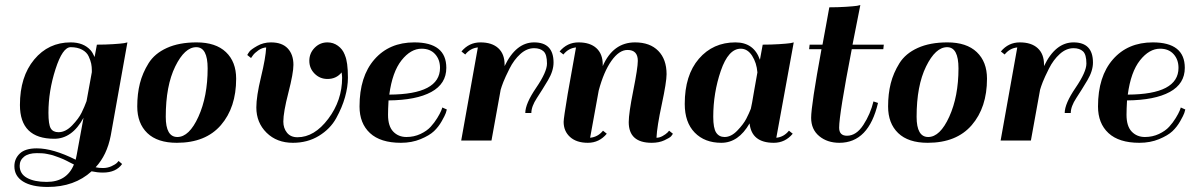

<svg xmlns="http://www.w3.org/2000/svg" viewBox="-20 -557 4718 761"><path d="M37 102Q37 72 58.5 51.5Q80 31 126 31Q190 31 280 76L284 57L311 -90Q266 -7 195 -7Q59 -7 59 -141Q59 -253 115.5 -321Q172 -389 260 -389Q311 -389 339 -358Q347 -349 355 -331L364 -380Q398 -380 428.5 -382Q459 -384 472 -386L485 -389L419 -20Q404 58 359 106Q372 109 388 109Q406 109 421.5 102Q437 95 444 88L450 81L464 93Q440 127 388 127Q366 127 343 122Q275 184 169 184Q106 184 71.5 162.5Q37 141 37 102ZM212 -33Q240 -33 266 -60Q292 -87 303.5 -110.5Q315 -134 323 -156L344 -271V-278Q344 -292 341.5 -304.5Q339 -317 331.5 -333.5Q324 -350 305.5 -360Q287 -370 260 -370Q228 -370 200 -283Q172 -196 172 -110Q172 -64 181 -48.5Q190 -33 212 -33ZM165 164Q245 164 273 95Q271 94 259 88Q247 82 244.5 80.5Q242 79 231 74Q220 69 215 67.5Q210 66 199.5 62Q189 58 182 56.5Q175 55 165.5 53Q156 51 146 50.5Q136 50 126 50Q93 50 75.5 64Q58 78 58 100Q58 132 87 148Q116 164 165 164Z M524 -135Q524 -185 534.5 -226.5Q545 -268 569 -306.5Q593 -345 641.5 -367Q690 -389 759 -389Q835 -389 875.5 -350.5Q916 -312 916 -245Q916 -131 855.5 -61Q795 9 681 9Q604 9 564 -29.5Q524 -68 524 -135ZM683 -14Q730 -14 766.5 -94.5Q803 -175 803 -286Q803 -370 758 -370Q712 -370 674.5 -293.5Q637 -217 637 -94Q637 -14 683 -14Z M1278 -389Q1301 -389 1319.5 -375.5Q1338 -362 1346 -341Q1347 -340 1347 -339V-338Q1359 -312 1359 -249Q1359 -213 1347.5 -172Q1336 -131 1312.5 -88.5Q1289 -46 1244 -18.5Q1199 9 1141 9Q1077 9 1036.5 -31Q996 -71 996 -131Q996 -175 1014.5 -251.5Q1033 -328 1035 -369Q1019 -368 1004 -357.5Q989 -347 982 -337L975 -327L960 -339Q963 -345 969 -353Q975 -361 999.5 -375Q1024 -389 1054 -389Q1098 -389 1120.5 -365Q1143 -341 1143 -300Q1143 -267 1123 -189.5Q1103 -112 1103 -75Q1103 -49 1117.5 -31Q1132 -13 1159 -13Q1226 -13 1281 -86Q1336 -159 1336 -249Q1336 -256 1334 -270Q1313 -244 1278 -244Q1248 -244 1227 -265Q1206 -286 1206 -316Q1206 -346 1227 -367.5Q1248 -389 1278 -389Z M1622 -389Q1749 -389 1749 -288Q1749 -225 1689.5 -192.5Q1630 -160 1520 -159Q1518 -123 1518 -102Q1518 -57 1538.5 -35.5Q1559 -14 1591 -14Q1621 -14 1646.5 -26Q1672 -38 1687 -54.5Q1702 -71 1713 -89Q1724 -107 1728.5 -118Q1733 -129 1733 -131L1751 -123Q1750 -118 1747 -109Q1744 -100 1731 -77Q1718 -54 1700 -37Q1682 -20 1647 -5.5Q1612 9 1569 9Q1488 9 1446.5 -29.5Q1405 -68 1405 -135Q1405 -254 1464 -321.5Q1523 -389 1622 -389ZM1651 -364Q1608 -364 1571.5 -318Q1535 -272 1523 -182Q1724 -183 1724 -288Q1724 -321 1704.5 -342.5Q1685 -364 1651 -364Z M1824 -341 1809 -353Q1839 -389 1884 -389Q1930 -389 1955 -366Q1980 -343 1980 -301V-295Q2025 -389 2097 -389Q2174 -389 2174 -309Q2174 -276 2152 -239Q2130 -202 2108 -168.5Q2086 -135 2086 -109H2062Q2062 -146 2105 -209Q2148 -272 2148 -305Q2148 -341 2134.5 -353.5Q2121 -366 2097 -366Q2068 -366 2042.5 -343Q2017 -320 1999.5 -285Q1982 -250 1975 -232Q1968 -214 1964 -200V-199L1928 0H1808L1874 -369Q1844 -366 1824 -341Z M2622 -263Q2622 -232 2603 -143.5Q2584 -55 2582 -11Q2594 -11 2606.5 -18Q2619 -25 2626 -32L2632 -39L2647 -27Q2645 -23 2640 -17Q2635 -11 2613.5 -1Q2592 9 2563 9Q2472 9 2472 -73Q2472 -108 2490 -198Q2508 -288 2508 -316Q2508 -359 2467 -359Q2434 -359 2403.5 -316Q2373 -273 2353 -198L2319 -11Q2350 -14 2370 -39L2385 -27Q2355 9 2310 9Q2265 9 2239.5 -14Q2214 -37 2214 -74Q2214 -88 2230 -184L2263 -369Q2233 -366 2213 -341L2198 -353Q2228 -389 2273 -389Q2319 -389 2344 -366Q2369 -343 2369 -301V-295Q2410 -389 2497 -389Q2556 -389 2589 -355.5Q2622 -322 2622 -263Z M3126 -389 3057 -11Q3087 -14 3107 -39L3122 -27Q3092 9 3047 9Q2959 9 2951 -68Q2907 9 2839 9Q2773 9 2733.5 -31.5Q2694 -72 2694 -145Q2694 -259 2750 -324Q2806 -389 2895 -389Q2968 -389 2992 -320Q2997 -350 3003 -380Q3037 -380 3068 -382Q3099 -384 3113 -386ZM2852 -14Q2878 -14 2902.5 -39.5Q2927 -65 2938 -86.5Q2949 -108 2956 -126Q2958 -134 2961 -150.5Q2964 -167 2970 -202.5Q2976 -238 2982 -270Q2979 -308 2961 -336Q2943 -364 2916 -364Q2867 -364 2837 -276.5Q2807 -189 2807 -94Q2807 -49 2818.5 -31.5Q2830 -14 2852 -14Z M3390 -537Q3376 -467 3359 -380H3483L3481 -362H3356Q3306 -104 3306 -51Q3306 -19 3337 -19Q3374 -19 3402 -62Q3430 -105 3442 -155L3460 -149Q3423 9 3307 9Q3259 9 3227 -17.5Q3195 -44 3195 -90Q3195 -139 3236 -362H3187L3189 -380H3240Q3244 -404 3253.5 -453.5Q3263 -503 3267 -528Q3301 -528 3332 -530Q3363 -532 3377 -534Z M3500 -135Q3500 -185 3510.5 -226.5Q3521 -268 3545 -306.5Q3569 -345 3617.5 -367Q3666 -389 3735 -389Q3811 -389 3851.5 -350.5Q3892 -312 3892 -245Q3892 -131 3831.5 -61Q3771 9 3657 9Q3580 9 3540 -29.5Q3500 -68 3500 -135ZM3659 -14Q3706 -14 3742.5 -94.5Q3779 -175 3779 -286Q3779 -370 3734 -370Q3688 -370 3650.5 -293.5Q3613 -217 3613 -94Q3613 -14 3659 -14Z M3962 -341 3947 -353Q3977 -389 4022 -389Q4068 -389 4093 -366Q4118 -343 4118 -301V-295Q4163 -389 4235 -389Q4312 -389 4312 -309Q4312 -276 4290 -239Q4268 -202 4246 -168.5Q4224 -135 4224 -109H4200Q4200 -146 4243 -209Q4286 -272 4286 -305Q4286 -341 4272.5 -353.5Q4259 -366 4235 -366Q4206 -366 4180.5 -343Q4155 -320 4137.5 -285Q4120 -250 4113 -232Q4106 -214 4102 -200V-199L4066 0H3946L4012 -369Q3982 -366 3962 -341Z M4549 -389Q4676 -389 4676 -288Q4676 -225 4616.5 -192.5Q4557 -160 4447 -159Q4445 -123 4445 -102Q4445 -57 4465.5 -35.5Q4486 -14 4518 -14Q4548 -14 4573.5 -26Q4599 -38 4614 -54.5Q4629 -71 4640 -89Q4651 -107 4655.5 -118Q4660 -129 4660 -131L4678 -123Q4677 -118 4674 -109Q4671 -100 4658 -77Q4645 -54 4627 -37Q4609 -20 4574 -5.5Q4539 9 4496 9Q4415 9 4373.5 -29.5Q4332 -68 4332 -135Q4332 -254 4391 -321.5Q4450 -389 4549 -389ZM4578 -364Q4535 -364 4498.5 -318Q4462 -272 4450 -182Q4651 -183 4651 -288Q4651 -321 4631.5 -342.5Q4612 -364 4578 -364Z"/></svg>

Font: Sail
Style: Regular
Weight: 400
Designer: Miguel Hernandez
Foundry: Miguel Hernandez
Version: Version 1.002